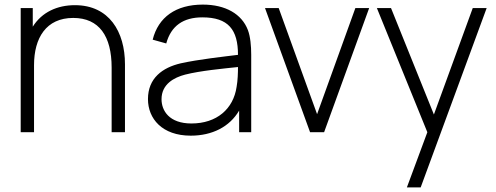

<svg xmlns="http://www.w3.org/2000/svg" viewBox="-20 -575 2157 835"><path d="M306 -552.5C229 -552.5 162.5 -522.5 122.5 -459V-540H70V0H128V-291.5C128 -410.5 181 -497 298.5 -497C411.5 -497 465.5 -417.5 465.5 -281V0H523.5V-295.5C523.5 -436.5 455 -552.5 306 -552.5Z M1058 -444.5C1031.5 -514 961 -555 862 -555C745 -555 668.5 -500.5 644 -402.5L703 -386C724 -463 777.5 -499.5 860 -499.5C973 -499.5 1015 -446 1015 -336.5C951.5 -328.5 844.5 -317 765.5 -299.5C687 -281 623.5 -235.5 623.5 -144C623.5 -59 685 15 809.5 15C903 15 978.5 -23.5 1020 -94V0H1072.5V-336.5C1072.5 -375 1069 -415.5 1058 -444.5ZM812.5 -38C715.5 -38 682.5 -94 682.5 -143.5C682.5 -209.5 737.5 -238 785 -250.5C852 -267.5 949 -276.5 1015 -283.5C1015 -259.5 1014 -224.5 1009 -197.5C995 -101 922.5 -38 812.5 -38Z M1389.5 0 1585.5 -540H1525.5L1359 -78.5L1192 -540H1132.5L1328.5 0Z M1680.5 -540H1619L1838.5 0L1749.5 240H1809.5L2096.5 -540H2036L1867 -77Z"/></svg>

Font: Hauora Light
Style: Regular
Weight: 300
Designer: Wayne Shih
Foundry: WCYS
Version: Version 1.001;hotconv 1.0.109;makeotfexe 2.5.65596